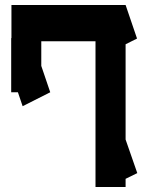

<svg xmlns="http://www.w3.org/2000/svg" viewBox="-20 -752 595 772"><path d="M26 -732H364H485L531 -597L485 -574V-191L532 -56L485 -33V0H420H364V-586H146V-487L182 -381L71 -325L52 -381H25V-599H26Z"/></svg>

Font: PatchSerif
Style: Regular
Weight: 400
Version: Version 1.1